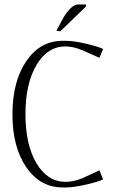

<svg xmlns="http://www.w3.org/2000/svg" viewBox="-20 -823 512 851"><path d="M360.8 -793.9 247.1 -684.1 230 -687 259.8 -742.2Q273.4 -767.1 291.7 -785.2Q310.1 -803.2 325.2 -803.2H360.8ZM257.8 -642.1H272.9Q306.2 -642.1 360.6 -629.4Q415 -616.7 437 -606L420.9 -566.9L345.2 -600.1Q305.2 -617.2 270 -617.2Q190.4 -617.2 141.6 -534.7Q92.8 -452.1 92.8 -316.9Q92.8 -182.1 141.6 -99.6Q190.4 -17.1 270 -17.1Q307.1 -17.1 345.2 -33.2L420.9 -67.9L437 -27.8Q415 -17.1 360.6 -4.6Q306.2 7.8 272.9 7.8H257.8Q158.2 7.8 96.7 -81.5Q35.2 -170.9 35.2 -315.9Q35.2 -462.4 96.7 -552.2Q158.2 -642.1 257.8 -642.1Z"/></svg>

Font: Resagokr
Style: Light
Weight: 300
Designer: gluk
Foundry: gluk
Version: Version 0.95